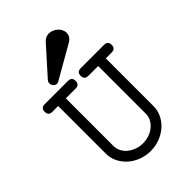

<svg xmlns="http://www.w3.org/2000/svg" viewBox="-262 -1002 1126 1126"><g transform="rotate(-45 301.0 -438.5)"><path d="M166.5 -554.2V-158.7Q166.5 -135.3 177.2 -115Q188 -94.7 206.3 -79.8Q224.6 -64.9 249 -56.2Q273.4 -47.4 300.8 -47.4Q327.6 -47.4 352.1 -55.9Q376.5 -64.5 394.8 -79.6Q413.1 -94.7 423.8 -115Q434.6 -135.3 434.6 -158.7V-554.2H353.5Q321.3 -554.2 321.3 -585.9Q321.3 -617.7 353.5 -617.7H546.4Q578.6 -617.7 578.6 -585.9Q578.6 -554.2 546.4 -554.2H498V-158.7Q498 -122.6 482.4 -90.6Q466.8 -58.6 439.9 -34.9Q413.1 -11.2 377.2 2.7Q341.3 16.6 300.8 16.6Q259.3 16.6 223.1 2.4Q187 -11.7 160.4 -35.6Q133.8 -59.6 118.4 -91.6Q103 -123.5 103 -158.7V-554.2H54.7Q22.9 -554.2 22.9 -585.9Q22.9 -617.7 54.7 -617.7H247.6Q279.8 -617.7 279.8 -585.9Q279.8 -554.2 247.6 -554.2ZM169.4 -706.5 316.9 -871.1Q337.4 -894 364.7 -894Q378.9 -894 392.6 -888.4Q406.2 -882.8 417.2 -873.3Q428.2 -863.8 435.1 -850.6Q441.9 -837.4 441.9 -822.8Q441.9 -791 408.7 -772L208 -657.2Q202.6 -654.3 198.2 -652.6Q193.8 -650.9 189.5 -650.9Q185.1 -650.9 179.9 -653.3Q174.8 -655.8 170.4 -660.2Q166 -664.6 163.1 -670.9Q160.2 -677.2 160.2 -684.6Q160.2 -696.8 169.4 -706.5Z"/></g></svg>

Font: Erica Type
Style: Regular
Weight: 400
Designer: Peter Wiegel
Foundry: Peter Wiegel
Version: Version 1.000 2010 initial release